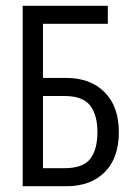

<svg xmlns="http://www.w3.org/2000/svg" viewBox="-20 -645 478 665"><path d="M391.6 -187.5Q391.6 -97.7 342.8 -48.8Q293.9 0 210 0H58.6V-625H353.5V-562.5H128.9V-375H210Q293 -375 342.3 -325.7Q391.6 -276.4 391.6 -187.5ZM317.4 -187.5Q317.4 -247.1 292 -279.8Q266.6 -312.5 203.1 -312.5H128.9V-62.5H203.1Q267.6 -62.5 292.5 -94.7Q317.4 -127 317.4 -187.5Z"/></svg>

Font: Sudo
Style: Bold
Weight: 700
Monospace: yes
Designer: Jens Kutilek
Foundry: Jens Kutilek
Version: Version 0.040